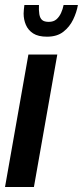

<svg xmlns="http://www.w3.org/2000/svg" viewBox="-23 -744 330 764"><path d="M-3 0 90 -527H205L112 0ZM164 -598Q129 -598 109 -611Q89 -624 80 -645Q71 -666 71 -690Q71 -698 72 -706.5Q73 -715 74 -724H132Q131 -703 133.5 -687.5Q136 -672 144.5 -664.5Q153 -657 171 -657Q190 -657 201.5 -667Q213 -677 220 -692.5Q227 -708 230 -724H287Q282 -695 268 -666Q254 -637 229 -617.5Q204 -598 164 -598Z"/></svg>

Font: Archivo ExtraCondensed
Style: Bold Italic
Weight: 700
Width: 2
Italic angle: -10°
Designer: Hector Gatti
Foundry: Omnibus-Type
Version: Version 2.001